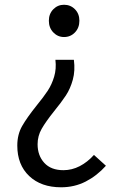

<svg xmlns="http://www.w3.org/2000/svg" viewBox="-20 -576 512 815"><path d="M53.4 41.8Q53.4 -5 73.9 -40.9Q94.4 -76.8 135.4 -128Q165.6 -165 182.8 -191.2Q200 -217.4 209.9 -250.7Q219.8 -284 215.2 -322.2H293.6Q299.6 -276.2 289.1 -237.8Q278.6 -199.4 259.5 -170.5Q240.4 -141.6 208.8 -102.8Q174 -59.2 156.8 -29Q139.6 1.2 139.6 36.2Q139.6 84.2 168 115.3Q196.4 146.4 249.2 146.4Q285.2 146.4 318.2 129.4Q351.2 112.4 378.8 81.6L429.6 127.6Q391.4 170.2 343.8 194.6Q296.2 219 239.2 219Q154.4 219 103.9 171.2Q53.4 123.4 53.4 41.8ZM187.4 -488Q187.4 -517.4 206.2 -536.6Q225 -555.8 251.8 -555.8Q279.4 -555.8 298.2 -536.7Q317 -517.6 317 -488Q317 -458 298.2 -438.4Q279.4 -418.8 251.8 -418.8Q225.2 -418.8 206.3 -438.4Q187.4 -458 187.4 -488Z"/></svg>

Font: 寒蝉端黑体 Light
Style: Regular
Weight: 300
Designer: ChillDuanSans {Warren2060}; 
Source Han Sans {Ryoko NISHIZUKA 西塚涼子 (kana, bopomofo & ideographs); Paul D. Hunt (Latin, G
Foundry: ChillType&Adobe
Version: Version 1.300;Glyphs 3.3 (3306)